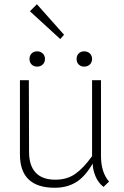

<svg xmlns="http://www.w3.org/2000/svg" viewBox="-20 -878 585 905"><path d="M74 -150V-500H116L117 -161Q117 -98 148 -64.5Q179 -31 241 -31Q296 -31 335 -58.5Q374 -86 414 -142V-500H456V-143Q456 -66 494 -22L468 3Q443 -16 430 -47.5Q417 -79 417 -107Q380 -44 337.5 -18.5Q295 7 238 7Q74 7 74 -150ZM119 -600Q119 -616 129 -626Q139 -636 155 -636Q171 -636 181.5 -626Q192 -616 192 -600Q192 -584 181.5 -574Q171 -564 155 -564Q139 -564 129 -574Q119 -584 119 -600ZM341 -600Q341 -616 351 -626Q361 -636 377 -636Q393 -636 403.5 -626Q414 -616 414 -600Q414 -584 403.5 -574Q393 -564 377 -564Q361 -564 351 -574Q341 -584 341 -600ZM121 -825 154 -858 282 -714 264 -694Z"/></svg>

Font: Bellota Text Light
Style: Regular
Weight: 300
Designer: Kemie Guaida
Foundry: Kemie Guaida
Version: Version 4.001